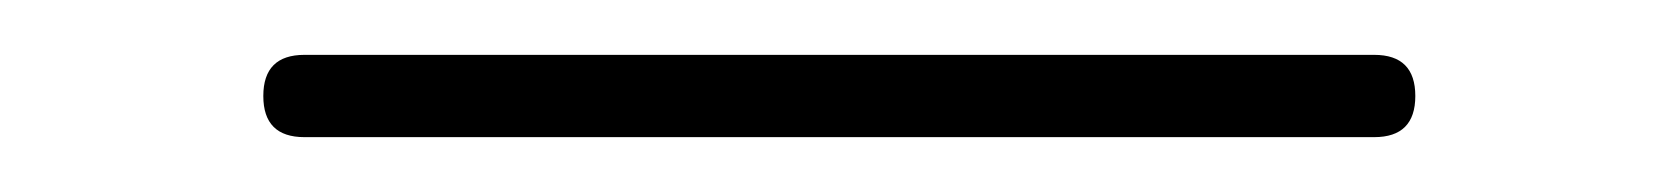

<svg xmlns="http://www.w3.org/2000/svg" viewBox="-20 -355 612 70"><path d="M91 -335H481Q496 -335 496 -320Q496 -305 481 -305H91Q76 -305 76 -320Q76 -335 91 -335Z"/></svg>

Font: ClassicType
Style: Regular
Weight: 400
Version: Version 1.004